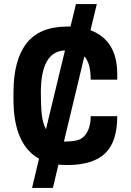

<svg xmlns="http://www.w3.org/2000/svg" viewBox="-20 -860 640 940"><path d="M239 60H137L171 -83Q46 -153 46 -373V-407Q46 -566 110 -648Q174 -730 309 -730H325L352 -840H454L423 -712Q554 -663 554 -497V-470H424Q424 -551 393 -584L293 -167Q334 -167 358.5 -173.5Q383 -180 399 -201Q424 -235 424 -291H554Q554 -165 494 -108.5Q434 -52 309 -52Q287 -52 266 -54ZM205 -227 298 -613Q180 -609 180 -407Q180 -341 184.5 -299.5Q189 -258 205 -227Z"/></svg>

Font: Tanohe Sans SemiBold
Style: Regular
Weight: 600
Designer: Village Type and Design LLC & Cristiano Sobral
Foundry: Cooper Hewitt Smithsonian Design Museum
Version: Version 1.00;September 29, 2021;FontCreator 13.0.0.2655 64-b